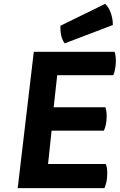

<svg xmlns="http://www.w3.org/2000/svg" viewBox="-20 -981 624 1001"><path d="M278.3 -588.9Q350.6 -588.9 570.3 -588.9Q577.1 -601.6 580.1 -622.1Q584 -641.6 584 -665Q584 -679.7 582 -691.4Q581.1 -703.1 577.1 -710.9Q436.5 -710.9 156.2 -710.9Q134.8 -533.2 72.3 0Q184.6 0 524.4 0Q530.3 -13.7 535.2 -33.2Q539.1 -53.7 539.1 -77.1Q539.1 -93.8 537.1 -106.4Q535.2 -118.2 531.2 -126Q430.7 -126 230.5 -126Q234.4 -169.9 249 -299.8Q317.4 -299.8 521.5 -299.8Q527.3 -311.5 532.2 -332Q536.1 -352.5 536.1 -376Q536.1 -390.6 534.2 -402.3Q532.2 -414.1 529.3 -421.9Q439.5 -421.9 259.8 -421.9Q264.6 -463.9 278.3 -588.9ZM294.9 -846.7Q294.9 -841.8 294.9 -835.9Q294.9 -816.4 298.8 -796.9Q304.7 -771.5 317.4 -754.9Q400.4 -787.1 568.4 -850.6Q568.4 -883.8 557.6 -913.1Q547.9 -942.4 528.3 -960.9Q450.2 -922.9 294.9 -846.7Z"/></svg>

Font: cl
Style: Bold Italic
Weight: 400
Designer: Mitja Miklavcic
Version: Version 7.504; 2011; Build 1022